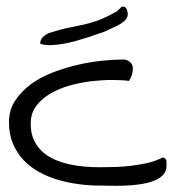

<svg xmlns="http://www.w3.org/2000/svg" viewBox="-20 -574 554 595"><path d="M7.8 -195.3Q7.8 -233.4 27.3 -262.7Q46.9 -292 77.1 -314Q107.4 -335.9 146.5 -350.6Q185.5 -365.2 224.6 -374Q263.7 -382.8 300.3 -386.2Q336.9 -389.6 363.3 -389.6Q374 -389.6 382.8 -381.8Q391.6 -374 391.6 -362.3Q391.6 -351.6 389.2 -343.3Q386.7 -335 379.9 -323.2Q359.4 -326.2 328.1 -326.2Q296.9 -326.2 263.2 -322.3Q229.5 -318.4 196.3 -309.1Q163.1 -299.8 135.7 -283.7Q108.4 -267.6 91.8 -245.1Q75.2 -222.7 75.2 -190.4Q75.2 -161.1 85 -140.1Q94.7 -119.1 111.3 -104Q127.9 -88.9 149.4 -79.6Q170.9 -70.3 194.8 -64.9Q218.8 -59.6 243.2 -57.6Q267.6 -55.7 290 -55.7Q315.4 -55.7 340.3 -56.6Q365.2 -57.6 388.7 -60.5Q412.1 -63.5 436.5 -68.8Q460.9 -74.2 484.4 -85.9Q495.1 -83 495.6 -75.7Q496.1 -68.4 496.1 -60.5Q496.1 -42 483.9 -30.3Q471.7 -18.6 451.7 -11.7Q431.6 -4.9 407.2 -2Q382.8 1 359.4 1.5Q335.9 2 315.9 1.5Q295.9 1 285.2 1Q255.9 1 223.1 -3.4Q190.4 -7.8 160.2 -16.6Q129.9 -25.4 102.1 -40.5Q74.2 -55.7 53.7 -77.1Q33.2 -98.6 20.5 -127.9Q7.8 -157.2 7.8 -195.3ZM104.5 -438.5Q104.5 -451.2 112.8 -459Q121.1 -466.8 131.8 -471.7Q168.9 -483.4 193.4 -488.3Q217.8 -493.2 238.8 -497.6Q259.8 -502 283.7 -510.7Q307.6 -519.5 342.8 -539.1Q344.7 -541 349.6 -545.9Q354.5 -550.8 356.4 -552.7H358.4Q358.4 -552.7 358.9 -553.2Q359.4 -553.7 360.4 -553.7Q369.1 -553.7 372.6 -545.4Q376 -537.1 376 -530.3Q376 -517.6 364.7 -508.3Q353.5 -499 342.8 -494.1Q326.2 -486.3 318.8 -482.9Q311.5 -479.5 305.7 -476.6Q298.8 -474.6 285.6 -469.7Q272.5 -464.8 254.4 -459Q236.3 -453.1 215.8 -447.3Q195.3 -441.4 174.8 -438Q154.3 -434.6 136.2 -434.1Q118.2 -433.6 104.5 -438.5Z"/></svg>

Font: Swanky and Moo Moo Cyrillic
Style: Regular
Weight: 400
Designer: Kimberly Geswein; Denis Ignatov
Foundry: Kimberly Geswein; Denis Ignatov
Version: Version 1.003 June 27, 2018